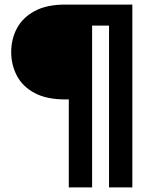

<svg xmlns="http://www.w3.org/2000/svg" viewBox="-20 -720 662 840"><path d="M281 100V-285H266Q184 -285 131.5 -313Q79 -341 54 -388.5Q29 -436 29 -492Q29 -549 54 -596Q79 -643 131.5 -671.5Q184 -700 266 -700H559V100H457V-608H383V100Z"/></svg>

Font: DM Sans 28pt SemiBold
Style: Regular
Weight: 600
Version: Version 4.004;gftools[0.9.30]